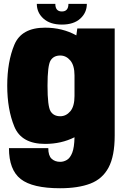

<svg xmlns="http://www.w3.org/2000/svg" viewBox="-20 -743 652 996"><path d="M291.5 233.5Q148.5 233.5 87.5 185.8Q26.5 138 26.5 25.5H230.5Q230.5 64.5 247.8 80.5Q265 96.5 292.5 96.5Q310.5 96.5 327.2 86.5Q344 76.5 354.8 49Q365.5 21.5 366.5 -31Q298 3.5 214 3.5Q91.5 3.5 54.5 -86Q17.5 -175.5 17.5 -299Q17.5 -422.5 54.5 -511Q91.5 -599.5 214 -599.5Q303.5 -599.5 376 -559.5L381 -595.5H575V-40.5Q575 66.5 543.2 126Q511.5 185.5 448.5 209.5Q385.5 233.5 291.5 233.5ZM366.5 -351.5Q366.5 -403.5 344.8 -429.2Q323 -455 292.5 -455Q258.5 -455 242.5 -429.5Q226.5 -404 226.5 -298.5Q226.5 -191 242.5 -165.5Q258.5 -140 292.5 -140Q323 -140 344.8 -165.8Q366.5 -191.5 366.5 -245ZM301 -615.5Q240 -615.5 205.5 -646.5Q171 -677.5 171 -723H267Q267 -683.5 301 -683.5Q335 -683.5 335 -723H430.5Q430.5 -677.5 396.5 -646.5Q362.5 -615.5 301 -615.5Z"/></svg>

Font: Anybody Black
Style: Regular
Weight: 900
Designer: Tyler Finck
Foundry: Etcetera Type Company
Version: Version 1.010; ttfautohint (v1.8.3) -l 8 -r 50 -G 200 -x 14 